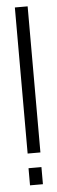

<svg xmlns="http://www.w3.org/2000/svg" viewBox="-51 -700 216 726"><g transform="rotate(-5 57.0 -337.5)"><path d="M34.5 -120.5H83V-675H34.5ZM33 0H82V-65H33Z"/></g></svg>

Font: Anybody UltraCondensed Light
Style: Regular
Weight: 300
Width: 1
Version: Version 1.113;gftools[0.9.25]